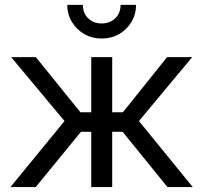

<svg xmlns="http://www.w3.org/2000/svg" viewBox="-20 -762 828 782"><path d="M22.5 0 242.7 -269 25.4 -529.3H126L307.6 -304.7H351.6V-529.3H437V-304.7H480.5L660.6 -529.3H762.7L545.9 -269L765.1 0H662.1L479.5 -225.1H437V0H351.6V-225.1H309.6L125.5 0ZM394 -605Q355 -605 323.2 -623.3Q291.5 -641.6 272.7 -672.9Q253.9 -704.1 253.9 -742.2H317.4Q317.4 -709 338.9 -687.7Q360.4 -666.5 394 -666.5Q427.7 -666.5 449.5 -687.7Q471.2 -709 471.2 -742.2H534.2Q534.2 -704.1 515.6 -672.9Q497.1 -641.6 465.3 -623.3Q433.6 -605 394 -605Z"/></svg>

Font: Inter 24pt
Style: Regular
Weight: 400
Designer: Rasmus Andersson
Foundry: rsms
Version: Version 4.001;git-66647c0bb